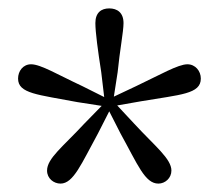

<svg xmlns="http://www.w3.org/2000/svg" viewBox="-20 -835 519 457"><path d="M240 -815C221 -815 207 -805 207 -780C207 -759 213 -714 221 -663L228 -604L176 -630C118 -657 77 -682 54 -682C35 -682 23 -666 23 -648C23 -612 70 -610 164 -592L222 -583L180 -540C130 -486 92 -458 92 -429C92 -410 108 -398 124 -398C155 -398 174 -446 213 -517L240 -570L267 -517C308 -443 325 -398 357 -398C373 -398 388 -411 388 -429C388 -457 349 -487 300 -540L259 -584L316 -594C410 -610 458 -611 458 -648C458 -666 445 -682 426 -682C404 -682 361 -657 304 -630L251 -605L260 -663C265 -714 274 -760 274 -780C274 -805 259 -815 240 -815Z"/></svg>

Font: Source Han Serif
Style: Regular
Weight: 400
Designer: Ryoko NISHIZUKA 西塚涼子 (kana & ideographs); Frank Grießhammer (Latin, Greek & Cyrillic); Wenlong ZHANG 张文龙 (bopomofo); San
Foundry: Adobe Systems Incorporated
Version: Version 1.001;PS 1.001;hotconv 16.6.54;makeotf.lib2.5.65590